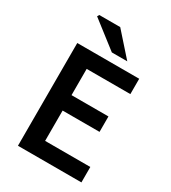

<svg xmlns="http://www.w3.org/2000/svg" viewBox="-203 -953 945 1058"><g transform="rotate(30 269.0 -424.0)"><path d="M83 0V-653.8H477.1V-556.2H199.2V-389.2H434.1V-291H199.2V-98.1H486.8V0ZM273.9 -704.1 104 -835.9 110.8 -848.1H244.1L372.1 -704.1Z"/></g></svg>

Font: Source Sans 3 Semibold
Style: Regular
Weight: 600
Designer: Paul D. Hunt
Foundry: Adobe
Version: Version 3.052;hotconv 1.1.0;makeotfexe 2.6.0